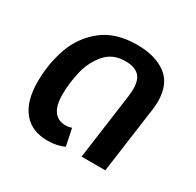

<svg xmlns="http://www.w3.org/2000/svg" viewBox="-132 -726 908 890"><g transform="rotate(30 321.5 -281.5)"><path d="M47 -199Q47 -295 77 -380.5Q107 -466 177.5 -522Q248 -578 362 -578Q460 -578 518 -534.5Q576 -491 576 -398Q576 -378 573 -355L524 0H397L445 -350Q448 -373 448 -392Q448 -441 424.5 -463Q401 -485 352 -485Q285 -485 245.5 -439Q206 -393 191 -329.5Q176 -266 176 -205Q176 -147 197.5 -117.5Q219 -88 260 -88Q276 -88 292 -94L311 -3Q272 15 223 15Q137 15 92 -40.5Q47 -96 47 -199Z"/></g></svg>

Font: FiraGO Medium
Style: Italic
Weight: 500
Italic angle: -8°
Designer: bBox Type GmbH
Foundry: bBox Type GmbH
Version: Version 1.001